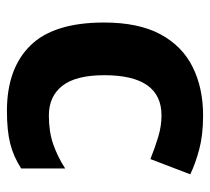

<svg xmlns="http://www.w3.org/2000/svg" viewBox="-46 -550 606 554"><g transform="rotate(90 257.0 -273.0)"><path d="M300 10Q178 10 111.5 -57.5Q45 -125 45 -270Q45 -370 79 -433Q113 -496 173.5 -526Q234 -556 313 -556Q369 -556 410.5 -545Q452 -534 483 -519L439 -404Q404 -418 373.5 -427Q343 -436 313 -436Q197 -436 197 -271Q197 -189 227.5 -150Q258 -111 313 -111Q360 -111 396 -123.5Q432 -136 466 -158V-31Q432 -9 394.5 0.5Q357 10 300 10Z"/></g></svg>

Font: Noto IKEA Simplified Chinese
Style: Bold
Weight: 700
Designer: Monotype Design Team
Foundry: Monotype Imaging Inc.
Version: Version 1.100